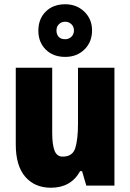

<svg xmlns="http://www.w3.org/2000/svg" viewBox="-20 -871 611 901"><path d="M517 -553V0H385L365 -68H356Q313 10 219 10Q143 10 98.5 -41.5Q54 -93 54 -193V-553H225V-248Q225 -192 236 -164Q247 -136 274 -136Q321 -136 333.5 -177Q346 -218 346 -289V-553ZM286 -604Q229 -604 194.5 -638.5Q160 -673 160 -727Q160 -782 194.5 -816.5Q229 -851 286 -851Q340 -851 376 -816Q412 -781 412 -728Q412 -674 376.5 -639Q341 -604 286 -604ZM286 -687Q303 -687 315 -698.5Q327 -710 327 -728Q327 -746 315 -757.5Q303 -769 286 -769Q268 -769 256.5 -757.5Q245 -746 245 -728Q245 -710 255 -698.5Q265 -687 286 -687Z"/></svg>

Font: Noto Sans Tamil Condensed Black
Style: Regular
Weight: 900
Width: 3
Designer: Jelle Bosma - Monotype Design Team
Foundry: Monotype Imaging Inc.
Version: Version 2.004; ttfautohint (v1.8.4.7-5d5b)